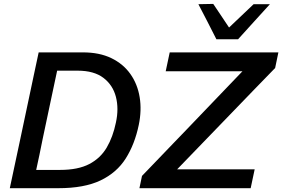

<svg xmlns="http://www.w3.org/2000/svg" viewBox="-20 -988 1482 1008"><path d="M31.5 0Q44 -58 55.5 -112.8Q67 -167.5 81.5 -234.5L132 -473Q146.5 -542 158.5 -598.2Q170.5 -654.5 183 -713H415.5Q502 -713 564.5 -682.8Q627 -652.5 664.5 -599.5Q702 -546.5 713.2 -477.8Q724.5 -409 708.5 -332Q687.5 -231 640.2 -156.2Q593 -81.5 507.8 -40.8Q422.5 0 286 0ZM170 -96H296Q390 -96 448.8 -126.8Q507.5 -157.5 540.2 -213.2Q573 -269 588.5 -344.5Q604.5 -417.5 588.5 -479.5Q572.5 -541.5 523 -579.2Q473.5 -617 387.5 -617H280Q271.5 -577.5 263.2 -538Q255 -498.5 244.5 -450L204.5 -261Q195 -213.5 186.8 -174Q178.5 -134.5 170 -96ZM712 0 725.5 -64.5Q759 -99.5 801.2 -143.2Q843.5 -187 886.5 -232Q929.5 -277 965.5 -314L1253 -614H850L871 -713H1441.5L1424.5 -631Q1369 -574 1315.2 -518.5Q1261.5 -463 1208 -407.5L910 -99H1317L1296 0ZM1116 -782Q1092.5 -828.5 1068.8 -874.8Q1045 -921 1021.5 -966L1099.5 -967.5Q1120 -937 1140.8 -906Q1161.5 -875 1182.5 -843.5Q1215.5 -875 1247.5 -905.2Q1279.5 -935.5 1311.5 -966H1397Q1354.5 -919.5 1313.5 -874.2Q1272.5 -829 1230 -782Z"/></svg>

Font: Commissioner Medium
Style: Italic
Weight: 500
Italic angle: -12°
Designer: Kostas Bartsokas
Foundry: Kostas Bartsokas
Version: Version 1.000; ttfautohint (v1.8.3)